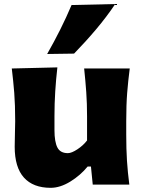

<svg xmlns="http://www.w3.org/2000/svg" viewBox="-20 -902 700 938"><path d="M227.5 15.6Q142.1 15.6 96.9 -34.4Q51.8 -84.5 51.8 -185.1Q51.8 -222.7 53 -250.7Q54.2 -278.8 54.2 -309.6Q54.2 -390.1 49.6 -448.5Q44.9 -506.8 37.6 -567.4L260.3 -572.8Q253.4 -512.7 249.8 -454.6Q246.1 -396.5 246.1 -334V-266.1Q246.1 -209.5 260.3 -181.6Q274.4 -153.8 311.5 -153.8Q329.6 -153.8 358.2 -172.6Q386.7 -191.4 405.3 -215.8V-334Q405.3 -396.5 401.4 -451.7Q397.5 -506.8 391.1 -567.4H613.8Q606 -506.8 601.3 -448.5Q596.7 -390.1 596.7 -309.6V-244.6Q596.7 -173.8 600.3 -116.9Q604 -60.1 611.8 0H433.1L424.3 -88.4H408.2Q373 -45.4 323.5 -14.9Q273.9 15.6 227.5 15.6ZM210.4 -638.2Q244.6 -698.2 274.4 -757.8Q304.2 -817.4 329.6 -877.4L543 -882.3Q501 -819.8 449.7 -759Q398.4 -698.2 341.8 -640.1Z"/></svg>

Font: Pinar DS4 ExtraBold
Style: Regular
Weight: 800
Designer: Amin Abedi
Version: Version 3.000